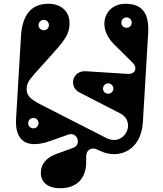

<svg xmlns="http://www.w3.org/2000/svg" viewBox="-20 -796 865 1016"><path d="M91 -603 65 -167C58 -47 125 -7 246 -50L339 -83C391 -102 413 -30 368 -14L280 18C225 38 196 72 196 119C196 166 230 200 299 200C386 200 436 148 436 62V32C436 -3 464 -19 494 -5L511 3C609 49 727 1 736 -149L764 -620C771 -741 720 -776 642 -776C537 -776 488 -656 583 -562L681 -465C711 -435 695 -402 655 -405L435 -419C363 -424 342 -337 400 -307L616 -196C705 -150 638 -17 542 -66L197 -242C140 -271 121 -291 121 -324C121 -348 128 -366 159 -401L271 -526C325 -587 348 -620 348 -673C348 -733 307 -776 236 -776C141 -776 97 -711 91 -603ZM212 -636C196 -636 184 -648 184 -663C184 -678 196 -691 212 -691C227 -691 239 -678 239 -663C239 -648 227 -636 212 -636ZM650 -649C634 -649 622 -661 622 -676C622 -691 634 -704 650 -704C665 -704 677 -691 677 -676C677 -661 665 -649 650 -649ZM553 -300C537 -300 525 -312 525 -327C525 -342 537 -355 553 -355C568 -355 580 -342 580 -327C580 -312 568 -300 553 -300ZM157 -117C141 -117 129 -129 129 -144C129 -159 141 -172 157 -172C172 -172 184 -159 184 -144C184 -129 172 -117 157 -117Z"/></svg>

Font: Pilowlava Atome
Style: Regular
Weight: 500
Designer: Anton Moglia, Jérémy Landes, Maksym Kobuzan (Cyrillic), Velvetyne Type Foundry
Foundry: Anton Moglia, Jérémy Landes, Velvetyne Type Foundry
Version: Version 1.002;Glyphs 3.3 (3303)